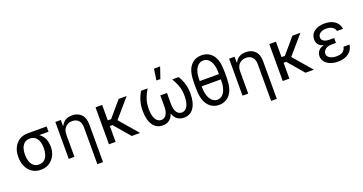

<svg xmlns="http://www.w3.org/2000/svg" viewBox="-43 -1617 5043 2665"><g transform="rotate(-20 2478.5 -284.5)"><path d="M58.2 -258.5V-269.9Q58.2 -343 86.5 -401.6Q114.7 -460.2 167.4 -494.3Q220.2 -528.4 294 -528.4H572.4V-450.3H436.1Q481.2 -418.3 506.2 -366.5Q531.2 -314.6 531.2 -248.6V-238.6Q531.2 -174.7 503.4 -117.9Q475.5 -61.1 422.8 -25.6Q370 9.9 295.5 9.9Q220.9 9.9 167.8 -25.6Q114.7 -61.1 86.5 -121.8Q58.2 -182.5 58.2 -258.5ZM156.2 -269.9V-258.5Q156.2 -207.4 170.6 -164.1Q185 -120.7 215.7 -94.5Q246.4 -68.2 295.5 -68.2Q343.8 -68.2 374.1 -94.5Q404.5 -120.7 418.9 -164.1Q433.2 -207.4 433.2 -258.5V-269.9Q433.2 -318.2 418.9 -359.2Q404.5 -400.2 373.8 -425.2Q343 -450.3 294 -450.3Q245.7 -450.3 215.4 -425.2Q185 -400.2 170.6 -359.2Q156.2 -318.2 156.2 -269.9Z M791.2 -328.1V0H707.4V-545.5H788.4V-460.2H795.5Q814.6 -501.8 853.7 -527.2Q892.8 -552.6 954.5 -552.6Q1037.6 -552.6 1088.4 -501.8Q1139.2 -451 1139.2 -346.6V204.5H1055.4V-340.9Q1055.4 -404.8 1022.2 -441.1Q989 -477.3 930.4 -477.3Q870.7 -477.3 831 -438.4Q791.2 -399.5 791.2 -328.1Z M1399.1 -545.5V-317.5H1448.2L1642.8 -545.5H1760.7L1526.3 -273.1L1761.4 0H1637.8L1437.9 -233.7H1399.1V0H1301.1V-545.5Z M1975.1 -545.5H2070.3Q2035.9 -486.9 2017.9 -441.1Q2000 -395.2 1993.6 -354.4Q1987.2 -313.6 1987.2 -269.9Q1987.2 -174 2017.6 -121.1Q2047.9 -68.2 2100.9 -68.2Q2147.4 -68.2 2175.2 -109.6Q2203.1 -150.9 2203.1 -230.1V-393.5H2301.1V-230.1Q2301.1 -150.9 2329.2 -109.6Q2357.2 -68.2 2403.4 -68.2Q2456.3 -68.2 2486.7 -121.1Q2517 -174 2517 -269.9Q2517 -313.6 2510.7 -354.4Q2504.3 -395.2 2486.3 -441.1Q2468.4 -486.9 2433.9 -545.5H2529.1Q2605.1 -424 2605.1 -277Q2605.1 -141.3 2554 -65.7Q2502.8 9.9 2410.5 9.9Q2292.3 9.9 2252.1 -107.2Q2212 9.9 2093.8 9.9Q2001.8 9.9 1950.5 -65.7Q1899.1 -141.3 1899.1 -277Q1899.1 -424 1975.1 -545.5ZM2223 -606.5 2247.2 -772.7H2338.1L2281.2 -606.5Z M3153.4 -402V-315.3Q3153.4 -148.1 3092.3 -69.1Q3031.2 9.9 2929 9.9Q2826.7 9.9 2764.2 -69.1Q2701.7 -148.1 2701.7 -315.3V-402Q2701.7 -568.2 2763.5 -644.9Q2825.3 -721.6 2927.6 -721.6Q3030.9 -721.6 3092.2 -644.9Q3153.4 -568.2 3153.4 -402ZM2785.5 -393.5H3068.2V-417.6Q3068.2 -527.3 3029.3 -586.8Q2990.4 -646.3 2927.6 -646.3Q2865.8 -646.3 2825.6 -586.8Q2785.5 -527.3 2785.5 -417.6ZM3068.2 -299.7V-315.3H2785.5V-299.7Q2785.5 -190 2826.3 -127.7Q2867.2 -65.3 2929 -65.3Q2991.8 -65.3 3030 -127.7Q3068.2 -190 3068.2 -299.7Z M3358 -328.1V0H3274.1V-545.5H3355.1V-460.2H3362.2Q3381.4 -501.8 3420.5 -527.2Q3459.5 -552.6 3521.3 -552.6Q3604.4 -552.6 3655.2 -501.8Q3706 -451 3706 -346.6V204.5H3622.2V-340.9Q3622.2 -404.8 3589 -441.1Q3555.8 -477.3 3497.2 -477.3Q3437.5 -477.3 3397.7 -438.4Q3358 -399.5 3358 -328.1Z M3965.9 -545.5V-317.5H4014.9L4209.5 -545.5H4327.4L4093 -273.1L4328.1 0H4204.5L4004.6 -233.7H3965.9V0H3867.9V-545.5Z M4742.9 -284.1V-244.3H4677.6Q4620 -244.3 4586.3 -217.5Q4552.6 -190.7 4552.6 -152Q4552.6 -113.6 4589.8 -90.2Q4627.1 -66.8 4688.9 -66.8Q4748.6 -66.8 4780.9 -89.5Q4813.2 -112.2 4823.9 -159.1H4911.9Q4903.1 -82 4842.3 -36Q4781.6 9.9 4684.7 9.9Q4621.4 9.9 4571.6 -9.8Q4521.7 -29.5 4493.1 -65Q4464.5 -100.5 4464.5 -147.7Q4464.5 -170.1 4473.2 -194.4Q4481.9 -218.8 4505.1 -239.7Q4528.4 -260.7 4571.7 -272.7Q4531.2 -284.1 4510.3 -303.8Q4489.3 -323.5 4481.9 -346.8Q4474.4 -370 4474.4 -392Q4474.4 -467.7 4532.3 -510.1Q4590.2 -552.6 4683.2 -552.6Q4776.6 -552.6 4834.2 -510.8Q4891.7 -469.1 4902 -394.9H4813.9Q4805 -431.8 4771.7 -454.5Q4738.3 -477.3 4683.2 -477.3Q4627.1 -477.3 4593.4 -453.7Q4559.7 -430 4559.7 -392Q4559.7 -358 4589 -337.4Q4618.3 -316.8 4677.6 -316.8H4742.9Z"/></g></svg>

Font: Inter Zeller
Style: Regular
Weight: 400
Designer: Rasmus Andersson; Joe Bland
Foundry: zeller
Version: Version 3.015;git-dec3a8cb1